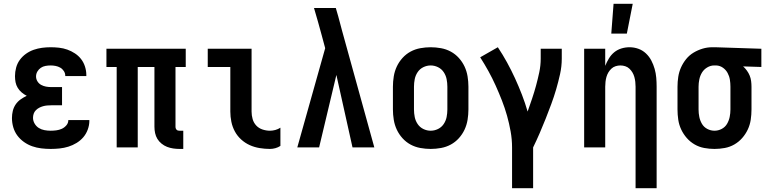

<svg xmlns="http://www.w3.org/2000/svg" viewBox="-20 -777 4040 1012"><path d="M247 8Q222 8 197.5 5Q173 2 150 -6Q127 -14 106.5 -28.5Q86 -43 71.5 -62.5Q57 -82 50 -106Q43 -130 43 -155Q43 -174 47.5 -192.5Q52 -211 62.5 -226.5Q73 -242 88.5 -253Q104 -264 121 -272Q107 -279 94.5 -289.5Q82 -300 73.5 -314Q65 -328 62 -343.5Q59 -359 59 -376Q59 -398 65 -420.5Q71 -443 84.5 -461.5Q98 -480 117 -493.5Q136 -507 157.5 -514.5Q179 -522 201.5 -525Q224 -528 247 -528Q269 -528 291.5 -525.5Q314 -523 335 -515.5Q356 -508 375 -495.5Q394 -483 407.5 -465.5Q421 -448 428 -426Q435 -404 435 -382V-376H324V-378Q324 -391 316.5 -402.5Q309 -414 297.5 -420.5Q286 -427 273 -429.5Q260 -432 247 -432Q233 -432 219.5 -429.5Q206 -427 195 -419.5Q184 -412 177 -400Q170 -388 170 -374Q170 -360 177.5 -348Q185 -336 197 -329.5Q209 -323 222.5 -320.5Q236 -318 250 -318H307V-222H250Q239 -222 228 -221Q217 -220 206.5 -217Q196 -214 186.5 -209Q177 -204 169 -196Q161 -188 157.5 -177.5Q154 -167 154 -156Q154 -140 162.5 -125.5Q171 -111 184.5 -102.5Q198 -94 214.5 -91Q231 -88 247 -88Q262 -88 277 -90Q292 -92 305.5 -98Q319 -104 329.5 -116Q340 -128 340 -143V-144H451V-140Q451 -117 442.5 -94Q434 -71 419 -53.5Q404 -36 383.5 -23.5Q363 -11 340.5 -4Q318 3 294.5 5.5Q271 8 247 8Z M946 8H926Q909 8 892.5 5.5Q876 3 860.5 -3Q845 -9 831.5 -20Q818 -31 809.5 -45Q801 -59 797.5 -75.5Q794 -92 794 -109V-424H706V0H595V-424H541V-520H959V-424H905V-109Q905 -104 906.5 -100Q908 -96 911 -93Q914 -90 918 -89Q922 -88 926 -88H946Z M1403 8Q1376 8 1348.5 3.5Q1321 -1 1296.5 -12Q1272 -23 1251.5 -41.5Q1231 -60 1218 -84Q1205 -108 1199.5 -135Q1194 -162 1194 -189V-424H1075V-520H1306V-189Q1306 -169 1311.5 -149.5Q1317 -130 1330.5 -115.5Q1344 -101 1363.5 -94.5Q1383 -88 1403 -88Q1417 -88 1431.5 -92Q1446 -96 1458 -104V-8Q1446 0 1431.5 4Q1417 8 1403 8Z M1547 0 1694 -523 1676 -590Q1666 -626 1656 -662.5Q1646 -699 1635 -735H1750L1763 -690L1783 -615L1953 0H1838L1753 -382L1662 0Z M2250 8Q2223 8 2195.5 3Q2168 -2 2144 -15Q2120 -28 2101.5 -48.5Q2083 -69 2071.5 -93.5Q2060 -118 2055.5 -145.5Q2051 -173 2051 -200V-320Q2051 -347 2055.5 -374.5Q2060 -402 2071.5 -426.5Q2083 -451 2101.5 -471.5Q2120 -492 2144 -505Q2168 -518 2195.5 -523Q2223 -528 2250 -528Q2277 -528 2304.5 -523Q2332 -518 2356 -505Q2380 -492 2398.5 -471.5Q2417 -451 2428.5 -426.5Q2440 -402 2444.5 -374.5Q2449 -347 2449 -320V-200Q2449 -173 2444.5 -145.5Q2440 -118 2428.5 -93.5Q2417 -69 2398.5 -48.5Q2380 -28 2356 -15Q2332 -2 2304.5 3Q2277 8 2250 8ZM2250 -88Q2270 -88 2288.5 -97Q2307 -106 2318.5 -123Q2330 -140 2334 -160Q2338 -180 2338 -200V-320Q2338 -340 2334 -360Q2330 -380 2318.5 -397Q2307 -414 2288.5 -423Q2270 -432 2250 -432Q2230 -432 2211.5 -423Q2193 -414 2181.5 -397Q2170 -380 2166 -360Q2162 -340 2162 -320V-200Q2162 -180 2166 -160Q2170 -140 2181.5 -123Q2193 -106 2211.5 -97Q2230 -88 2250 -88Z M2679 215V0Q2679 -42 2671.5 -84Q2664 -126 2652.5 -167Q2641 -208 2625.5 -247.5Q2610 -287 2592.5 -326Q2575 -365 2554.5 -402Q2534 -439 2511 -475L2604 -528Q2630 -489 2652.5 -448Q2675 -407 2694.5 -364.5Q2714 -322 2731 -278Q2748 -234 2761 -189Q2773 -223 2784.5 -257Q2796 -291 2805.5 -326Q2815 -361 2822.5 -396.5Q2830 -432 2830 -468V-520H2941V-468Q2941 -427 2932 -386.5Q2923 -346 2911.5 -306.5Q2900 -267 2885.5 -228Q2871 -189 2856 -151Q2841 -113 2824.5 -75Q2808 -37 2790 0V215Z M3330 215V-320Q3330 -333 3328.5 -346Q3327 -359 3323.5 -371.5Q3320 -384 3313.5 -395Q3307 -406 3297.5 -415Q3288 -424 3275.5 -428Q3263 -432 3250 -432Q3237 -432 3224.5 -428Q3212 -424 3202.5 -415Q3193 -406 3186.5 -395Q3180 -384 3176.5 -371.5Q3173 -359 3171.5 -346Q3170 -333 3170 -320V0H3059V-520H3170V-430Q3178 -450 3189.5 -469Q3201 -488 3217.5 -501.5Q3234 -515 3255 -521.5Q3276 -528 3298 -528Q3322 -528 3344.5 -520Q3367 -512 3384.5 -495.5Q3402 -479 3413 -458Q3424 -437 3430.5 -414Q3437 -391 3439 -367.5Q3441 -344 3441 -320V215ZM3202 -600 3214 -757H3315L3284 -600Z M3746 8Q3719 8 3692 3Q3665 -2 3641.5 -15.5Q3618 -29 3600 -49.5Q3582 -70 3570.5 -94.5Q3559 -119 3555 -146Q3551 -173 3551 -200V-320Q3551 -346 3555 -372Q3559 -398 3569.5 -421.5Q3580 -445 3596.5 -465.5Q3613 -486 3635.5 -499.5Q3658 -513 3683 -520.5Q3708 -528 3734 -528H3750L3993 -520V-424L3897 -427Q3908 -417 3917 -404.5Q3926 -392 3931.5 -378.5Q3937 -365 3939 -350Q3941 -335 3941 -320V-200Q3941 -173 3937 -146Q3933 -119 3921.5 -94.5Q3910 -70 3892 -49.5Q3874 -29 3850.5 -15.5Q3827 -2 3800 3Q3773 8 3746 8ZM3746 -88Q3766 -88 3784 -97.5Q3802 -107 3812 -124Q3822 -141 3826 -160.5Q3830 -180 3830 -200V-320Q3830 -339 3827 -357.5Q3824 -376 3815 -392.5Q3806 -409 3790.5 -420Q3775 -431 3756 -432H3744Q3725 -432 3707.5 -421.5Q3690 -411 3680 -394.5Q3670 -378 3666 -358.5Q3662 -339 3662 -320V-200Q3662 -180 3666 -160.5Q3670 -141 3680 -124Q3690 -107 3708 -97.5Q3726 -88 3746 -88Z"/></svg>

Font: Iosevka
Style: Bold
Weight: 700
Monospace: yes
Designer: Belleve Invis
Foundry: Belleve Invis
Version: Version 32.5.0; ttfautohint (v1.8.4)